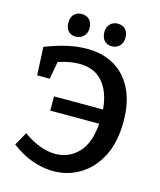

<svg xmlns="http://www.w3.org/2000/svg" viewBox="-131 -990 913 1095"><g transform="rotate(15 325.5 -443.0)"><path d="M40 -80 84 -158Q184 -87 274 -87Q352 -87 407.5 -143Q463 -199 472 -318H183V-402H472Q464 -503 414.5 -561Q365 -619 275 -619Q221 -619 152 -597L133 -493H59L51 -659Q187 -713 296 -713Q390 -713 458.5 -672.5Q527 -632 565 -554.5Q603 -477 603 -365Q603 -243 560 -159.5Q517 -76 445.5 -32.5Q374 11 288 11Q226 11 163 -11.5Q100 -34 40 -80ZM427 -763Q398 -763 382 -781Q366 -799 365 -830Q365 -861 383 -879Q401 -897 427 -897Q457 -897 473.5 -879Q490 -861 490 -830Q490 -799 471.5 -781Q453 -763 427 -763ZM214 -763Q185 -763 169 -781Q153 -799 153 -830Q152 -861 170 -879Q188 -897 214 -897Q244 -897 261 -879Q278 -861 278 -830Q278 -799 259 -781Q240 -763 214 -763Z"/></g></svg>

Font: Bitter SemiBold
Style: Regular
Weight: 600
Designer: Sol Matas, and Bitter project Authors
Foundry: Sol Matas
Version: Version 2.001